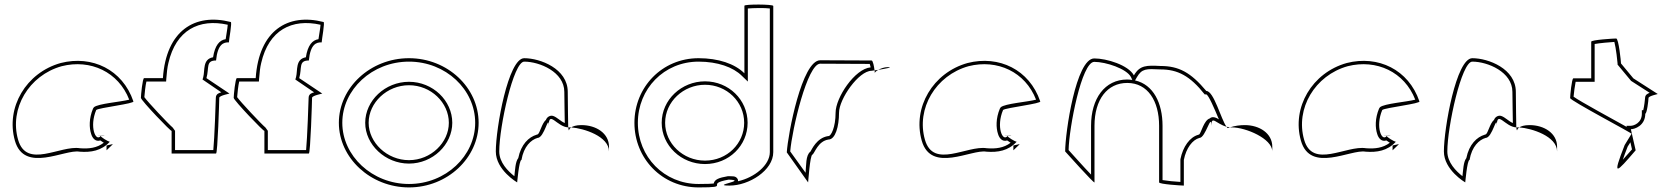

<svg xmlns="http://www.w3.org/2000/svg" viewBox="-20 -810 7332 838"><path d="M45 -196C86 -52 263 -160 327 -148C377 -144 423 -152 459 -191C451 -193 418 -212 420 -217C398 -188 369 -257 400 -330C412 -340 572 -358 562 -368C515 -506 382 -570 245 -535C94 -493 4 -341 45 -196ZM59 -200C20 -336 106 -481 249 -521C375 -553 497 -496 544 -375C506 -365 409 -358 390 -342L386 -336C368 -293 369 -252 378 -225C383 -208 396 -190 418 -197C423 -193 429 -190 433 -187C403 -164 368 -160 329 -163C243 -177 96 -71 59 -200ZM405 -217C405 -216 434 -217 435 -217V-218ZM420 -217V-218ZM445 -154 471 -179C472 -180 471 -180 472 -181L445 -175ZM459 -191C461 -191 461 -191 460 -190V-192Z M595 -383C595 -372 729 -232 729 -239V-140H923C930 -140 937 -372 937 -383C937 -394 989 -402 981 -402L881 -469C894 -514 877 -546 923 -546C930 -618 956 -626 979 -625C979 -636 994 -714 987 -714C831 -754 705 -677 691 -469H609C602 -469 595 -394 595 -383ZM610 -386C611 -400 615 -439 619 -454H705L706 -468C708 -492 710 -515 715 -535C748 -679 849 -730 974 -702C973 -685 967 -656 965 -639C938 -635 918 -612 910 -560C863 -552 875 -502 867 -473L864 -463L946 -407C940 -405 922 -402 922 -383C922 -375 916 -202 911 -155H744V-239C743 -240 734 -253 734 -253C714 -270 624 -366 610 -386Z M1000 -383C1000 -372 1134 -232 1134 -239V-140H1328C1335 -140 1342 -372 1342 -383C1342 -394 1394 -402 1386 -402L1286 -469C1299 -514 1282 -546 1328 -546C1335 -618 1361 -626 1384 -625C1384 -636 1399 -714 1392 -714C1236 -754 1110 -677 1096 -469H1014C1007 -469 1000 -394 1000 -383ZM1015 -386C1016 -400 1020 -439 1024 -454H1110L1111 -468C1113 -492 1115 -515 1120 -535C1153 -679 1254 -730 1379 -702C1378 -685 1372 -656 1370 -639C1343 -635 1323 -612 1315 -560C1268 -552 1280 -502 1272 -473L1269 -463L1351 -407C1345 -405 1327 -402 1327 -383C1327 -375 1321 -202 1316 -155H1149V-239C1148 -240 1139 -253 1139 -253C1119 -270 1029 -366 1015 -386Z M1459 -274C1459 -121 1597 8 1765 8C1933 8 2069 -121 2069 -274C2069 -428 1933 -556 1765 -556C1597 -556 1459 -428 1459 -274ZM1474 -274C1474 -419 1604 -541 1765 -541C1926 -541 2054 -419 2054 -274C2054 -130 1926 -7 1765 -7C1604 -7 1474 -130 1474 -274ZM1574 -274C1574 -179 1661 -96 1765 -96C1869 -96 1954 -179 1954 -274C1954 -371 1869 -453 1765 -453C1661 -453 1574 -371 1574 -274ZM1589 -274C1589 -362 1669 -438 1765 -438C1861 -438 1939 -362 1939 -274C1939 -188 1861 -111 1765 -111C1669 -111 1589 -188 1589 -274Z M2144 -149C2144 -68 2237 -14 2237 -14C2237 -6 2245 -112 2256 -112C2266 -171 2298 -200 2326 -208C2356 -208 2375 -314 2375 -261C2375 -331 2411 -256 2460 -254C2460 -281 2458 -346 2458 -409C2458 -510 2338 -556 2268 -556C2198 -556 2144 -250 2144 -149ZM2159 -149C2159 -257 2221 -541 2268 -541C2335 -541 2443 -496 2443 -409C2443 -358 2445 -305 2445 -273C2426 -281 2412 -298 2394 -304C2381 -308 2367 -299 2363 -287C2344 -271 2337 -228 2326 -223H2324L2322 -222C2288 -212 2254 -180 2242 -120C2229 -104 2228 -66 2225 -41C2197 -63 2159 -101 2159 -149ZM2460 -254C2461 -246 2462 -242 2463 -241C2463 -237 2462 -246 2473 -254ZM2473 -254C2528 -250 2638 -215 2638 -149V-170C2638 -228 2582 -264 2518 -264C2494 -264 2481 -259 2473 -254Z M2749 -274C2749 -118 2870 8 3029 8C3179 8 3050 -6 3160 -26C3248 -23 3079 0 3164 0C3249 0 3355 -66 3355 -146V-784C3355 -792 3229 -792 3229 -785V-490C3187 -532 3115 -556 3029 -556C2870 -556 2749 -430 2749 -274ZM2764 -274C2764 -422 2878 -541 3029 -541C3112 -541 3180 -517 3218 -479L3244 -454V-773C3268 -775 3318 -776 3340 -773V-146C3340 -89 3273 -35 3201 -19C3202 -25 3200 -28 3198 -31C3189 -43 3177 -40 3161 -41H3157C3117 -34 3099 -27 3095 -9C3086 -8 3066 -7 3029 -7C2878 -7 2764 -126 2764 -274ZM2868 -274C2868 -175 2953 -94 3057 -94C3162 -94 3243 -175 3243 -274C3243 -375 3160 -455 3057 -455C2955 -455 2868 -375 2868 -274ZM2883 -274C2883 -366 2963 -440 3057 -440C3152 -440 3228 -366 3228 -274C3228 -184 3154 -109 3057 -109C2961 -109 2883 -184 2883 -274Z M3414 -145 3507 -14C3507 -6 3515 -135 3526 -135C3536 -142 3550 -194 3596 -201C3626 -201 3642 -258 3642 -318C3642 -378 3728 -501 3784 -501C3784 -501 3789 -502 3797 -503C3795 -520 3790 -546 3784 -546C3784 -546 3642 -547 3560 -547C3480 -547 3419 -225 3414 -145ZM3429 -149C3437 -246 3504 -532 3560 -532C3631 -532 3747 -531 3776 -531C3777 -527 3779 -522 3780 -516C3711 -510 3627 -384 3627 -318C3627 -254 3607 -216 3596 -216H3594C3544 -208 3523 -157 3517 -148C3496 -133 3499 -86 3496 -56ZM3797 -503C3798 -498 3798 -494 3798 -491C3798 -494 3804 -500 3813 -505C3807 -504 3802 -504 3797 -503ZM3813 -505C3843 -510 3882 -517 3855 -517C3839 -517 3824 -511 3813 -505Z M4003 -196C4044 -52 4221 -160 4285 -148C4335 -144 4381 -152 4417 -191C4409 -193 4376 -212 4378 -217C4356 -188 4327 -257 4358 -330C4370 -340 4530 -358 4520 -368C4473 -506 4340 -570 4203 -535C4052 -493 3962 -341 4003 -196ZM4017 -200C3978 -336 4064 -481 4207 -521C4333 -553 4455 -496 4502 -375C4464 -365 4367 -358 4348 -342L4344 -336C4326 -293 4327 -252 4336 -225C4341 -208 4354 -190 4376 -197C4381 -193 4387 -190 4391 -187C4361 -164 4326 -160 4287 -163C4201 -177 4054 -71 4017 -200ZM4363 -217C4363 -216 4392 -217 4393 -217V-218ZM4378 -217V-218ZM4403 -154 4429 -179C4430 -180 4429 -180 4430 -181L4403 -175ZM4417 -191C4419 -191 4419 -191 4418 -190V-192Z M4629 -149C4629 -149 4757 -6 4757 -14V-261C4757 -376 4813 -448 4900 -448C4989 -448 5039 -370 5039 -261V-14C5039 -6 5136 0 5147 0V-112C5157 -164 5185 -200 5215 -208C5242 -208 5267 -320 5267 -261C5267 -309 5289 -269 5333 -257C5309 -290 5278 -413 5245 -413C5177 -494 5125 -522 5045 -522C4985 -525 4955 -526 4929 -481C4905 -526 4810 -555 4756 -555C4676 -555 4629 -230 4629 -149ZM4644 -155C4646 -253 4701 -540 4756 -540C4807 -540 4897 -510 4916 -474L4922 -461C4915 -462 4907 -463 4900 -463C4802 -463 4742 -380 4742 -261V-48C4710 -81 4658 -140 4644 -155ZM4934 -459 4942 -473C4964 -511 4983 -510 5044 -507H5045C5120 -507 5174 -479 5238 -398H5245C5255 -395 5280 -337 5300 -289C5291 -295 5272 -305 5260 -293C5235 -286 5222 -229 5214 -223H5213L5211 -222C5173 -212 5143 -170 5132 -115V-16C5109 -17 5071 -21 5054 -24V-261C5054 -360 5014 -441 4934 -459ZM5333 -257C5335 -254 5337 -252 5339 -251L5348 -254ZM5348 -254H5357C5417 -254 5533 -205 5533 -149V-170C5533 -228 5477 -264 5413 -264C5392 -264 5369 -261 5348 -254Z M5658 -196C5699 -52 5876 -160 5940 -148C5990 -144 6036 -152 6072 -191C6064 -193 6031 -212 6033 -217C6011 -188 5982 -257 6013 -330C6025 -340 6185 -358 6175 -368C6128 -506 5995 -570 5858 -535C5707 -493 5617 -341 5658 -196ZM5672 -200C5633 -336 5719 -481 5862 -521C5988 -553 6110 -496 6157 -375C6119 -365 6022 -358 6003 -342L5999 -336C5981 -293 5982 -252 5991 -225C5996 -208 6009 -190 6031 -197C6036 -193 6042 -190 6046 -187C6016 -164 5981 -160 5942 -163C5856 -177 5709 -71 5672 -200ZM6018 -217C6018 -216 6047 -217 6048 -217V-218ZM6033 -217V-218ZM6058 -154 6084 -179C6085 -180 6084 -180 6085 -181L6058 -175ZM6072 -191C6074 -191 6074 -191 6073 -190V-192Z M6282 -149C6282 -68 6375 -14 6375 -14C6375 -6 6383 -112 6394 -112C6404 -171 6436 -200 6464 -208C6494 -208 6513 -314 6513 -261C6513 -331 6549 -256 6598 -254C6598 -281 6596 -346 6596 -409C6596 -510 6476 -556 6406 -556C6336 -556 6282 -250 6282 -149ZM6297 -149C6297 -257 6359 -541 6406 -541C6473 -541 6581 -496 6581 -409C6581 -358 6583 -305 6583 -273C6564 -281 6550 -298 6532 -304C6519 -308 6505 -299 6501 -287C6482 -271 6475 -228 6464 -223H6462L6460 -222C6426 -212 6392 -180 6380 -120C6367 -104 6366 -66 6363 -41C6335 -63 6297 -101 6297 -149ZM6598 -254C6599 -246 6600 -242 6601 -241C6601 -237 6600 -246 6611 -254ZM6611 -254C6666 -250 6776 -215 6776 -149V-170C6776 -228 6720 -264 6656 -264C6632 -264 6619 -259 6611 -254Z M6833 -382C6833 -371 7109 -226 7101 -226L7071 -177C7015 -34 7033 -54 7119 -154L7098 -246C7114 -246 7161 -261 7161 -314C7168 -314 7175 -371 7175 -382C7175 -392 7222 -400 7215 -400L7109 -468L7055 -533C7055 -540 7045 -642 7034 -642C7023 -642 6925 -636 6925 -628V-468H6847C6840 -468 6833 -392 6833 -382ZM6848 -388C6849 -403 6854 -439 6857 -453H6940V-618C6962 -622 7008 -626 7026 -627C7033 -602 7040 -538 7040 -533V-528L7099 -457L7180 -405C7174 -402 7160 -398 7160 -382C7160 -377 7156 -344 7152 -329H7146V-314C7146 -272 7109 -261 7098 -261H7079L7080 -256C7019 -290 6877 -367 6848 -388ZM7063 -113C7068 -128 7075 -147 7084 -170L7096 -189L7103 -158C7086 -139 7073 -124 7063 -113Z"/></svg>

Font: Ampere
Style: OuLn
Weight: 400
Version: Version 1